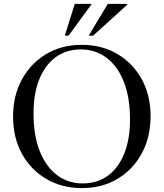

<svg xmlns="http://www.w3.org/2000/svg" viewBox="-20 -955 840 985"><path d="M399.5 -725Q502 -725 581.8 -678.2Q661.5 -631.5 707 -549Q752.5 -466.5 752.5 -359Q752.5 -251 707.2 -167.8Q662 -84.5 582.5 -37.2Q503 10 401 10Q298 10 218 -36.8Q138 -83.5 92.5 -166.2Q47 -249 47 -357Q47 -464.5 92.5 -547.5Q138 -630.5 217.5 -677.8Q297 -725 399.5 -725ZM404 -14Q479.5 -14 533.8 -54Q588 -94 617.5 -167.5Q647 -241 647 -341.5Q647 -456 614.8 -536.5Q582.5 -617 525.8 -659.2Q469 -701.5 395.5 -701.5Q320 -701.5 265.5 -661.5Q211 -621.5 181.5 -547.8Q152 -474 152 -373.5Q152 -259 184.2 -178.8Q216.5 -98.5 273.2 -56.2Q330 -14 404 -14ZM435 -772 533 -935H633V-931L457.5 -772ZM312.5 -772 363.5 -935H448V-931L331.5 -772Z"/></svg>

Font: Newsreader 72pt
Style: Regular
Weight: 400
Designer: Hugues Gentile
Foundry: Production Type
Version: Version 1.003; ttfautohint (v1.8.3)